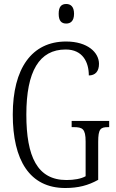

<svg xmlns="http://www.w3.org/2000/svg" viewBox="-20 -932 581 962"><path d="M312 -814C333 -814 351 -826 351 -863C351 -900 333 -912 312 -912C289 -912 274 -900 274 -863C274 -826 289 -814 312 -814ZM307 10C372 10 422 -3 472 -31V-221C472 -287 484 -295 522 -295H527V-326H339V-295H349C393 -295 409 -287 409 -223V-49C386 -36 351 -30 313 -30C167 -30 112 -147 112 -358C112 -575 177 -684 309 -684C395 -684 425 -620 425 -554C457 -554 476 -574 476 -612C476 -669 419 -724 311 -724C139 -724 44 -589 44 -358C44 -130 128 10 307 10Z"/></svg>

Font: Noto Serif Bengali ExtraCondensed Light
Style: Regular
Weight: 300
Width: 2
Designer: Juan Bruce, Universal Thirst, Indian Type Foundry and the Monotype Design Team.
Foundry: Monotype Imaging Inc.
Version: Version 2.003